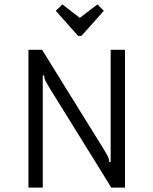

<svg xmlns="http://www.w3.org/2000/svg" viewBox="-20 -851 696 871"><path d="M109 0V-625H171L450 -175Q465 -150 469.5 -141.5Q474 -133 476 -116H482V-625H547V0H485L206 -450Q191 -475 186.5 -483.5Q182 -492 180 -509H174V0ZM263 -831 342 -770 422 -831 451 -802 354 -693Q350 -688 346 -688H338Q334 -688 330 -693L233 -802Z"/></svg>

Font: Changa ExtraLight
Style: Regular
Weight: 250
Designer: Eduardo Rodriguez Tunni
Foundry: Eduardo Rodriguez Tunni
Version: Version 3.002; ttfautohint (v1.8.2)